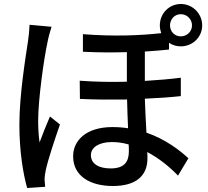

<svg xmlns="http://www.w3.org/2000/svg" viewBox="-20 -884 1040 961"><path d="M435 -108C435 -146 475 -173 540 -173C568 -173 596 -169 624 -161C625 -148 625 -136 625 -127C625 -77 605 -41 534 -41C474 -41 435 -64 435 -108ZM238 -750 128 -760C127 -734 124 -702 120 -677C108 -597 77 -409 77 -260C77 -125 96 -13 116 57L206 51C205 39 204 23 203 13C203 2 206 -18 209 -32C220 -84 254 -186 280 -261L230 -301C214 -264 193 -212 178 -171C173 -207 171 -244 171 -280C171 -387 200 -592 218 -674C221 -692 232 -732 238 -750ZM831 -757C831 -788 854 -813 885 -813C916 -813 941 -788 941 -757C941 -726 916 -702 885 -702C854 -702 831 -726 831 -757ZM780 -757C780 -743 783 -730 787 -718C679 -706 546 -701 395 -713V-625C474 -621 547 -621 615 -623V-475C539 -473 459 -474 379 -480L380 -389C459 -385 539 -385 616 -386C617 -339 619 -288 621 -242C596 -246 570 -248 543 -248C409 -248 346 -179 346 -102C346 -2 432 47 545 47C663 47 718 -6 718 -91C718 -101 718 -112 717 -123C772 -94 825 -53 871 -5L923 -92C879 -132 809 -187 713 -220C710 -272 707 -330 705 -390C772 -393 833 -397 885 -403V-495C831 -488 770 -483 705 -479V-626C749 -629 789 -632 826 -636V-670C843 -658 863 -652 885 -652C944 -652 992 -698 992 -757C992 -816 944 -864 885 -864C826 -864 780 -816 780 -757Z"/></svg>

Font: Noto Sans HK Medium
Style: Regular
Weight: 500
Designer: Ryoko NISHIZUKA 西塚涼子 (kana, bopomofo & ideographs); Paul D. Hunt (Latin, Greek & Cyrillic); Sandoll Communications 산돌커뮤니
Foundry: Adobe
Version: Version 2.002;hotconv 1.0.116;makeotfexe 2.5.65601